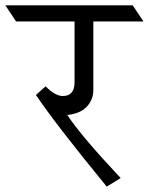

<svg xmlns="http://www.w3.org/2000/svg" viewBox="-80 -695 555 716"><path d="M268 -615V-359Q268 -324 244.5 -298Q221 -272 171 -266Q225 -185 370 -31L318 1Q121 -240 54 -341L90 -373Q126 -337 154 -337Q198 -337 198 -388V-615H-20L-60 -675H415L455 -615Z"/></svg>

Font: Halant
Style: Regular
Weight: 400
Designer: Hitesh Malaviya (Devanagari), Satya Rajpurohit (Latin)
Foundry: Indian Type Foundry
Version: Version 1.101;PS 1.0;hotconv 1.0.78;makeotf.lib2.5.61930; tt